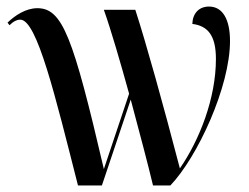

<svg xmlns="http://www.w3.org/2000/svg" viewBox="-20 -566 761 586"><path d="M218 0H291L379 -262C407 -157 431 -67 447 0H500C583 -87 682 -301 682 -441C682 -506 660 -546 618 -546C587 -546 568 -525 567 -493C615 -487 639 -457 639 -386C639 -266 589 -139 529 -52C477 -251 427 -431 393 -536H297C319 -474 348 -374 374 -280L297 -50C203 -453 171 -541 94 -541C58 -541 25 -518 3 -497L9 -489C21 -501 32 -506 42 -506C93 -506 149 -271 218 0Z"/></svg>

Font: Noto Serif Display Condensed Medium
Style: Regular
Weight: 500
Width: 3
Designer: Monotype Design Team
Foundry: Monotype Imaging Inc.
Version: Version 2.009